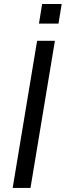

<svg xmlns="http://www.w3.org/2000/svg" viewBox="-20 -929 325 949"><path d="M188.2 -909.1 172.6 -812.5H269.2L284.8 -909.1ZM251.4 -727.3H163.4L42.6 0H130.7Z"/></svg>

Font: TID UI
Style: Italic
Weight: 400
Italic angle: -9.39999°
Designer: The TID Project Authors
Foundry: Bakken & Bæck
Version: Version 1.001;hotconv 1.0.109;makeotfexe 2.5.65596